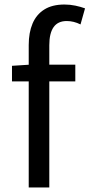

<svg xmlns="http://www.w3.org/2000/svg" viewBox="-20 -829 396 849"><path d="M107 0V-630Q107 -685 124 -725Q141 -765 176 -787Q211 -809 265 -809Q290 -809 313.5 -804Q337 -799 356 -792L336 -721Q306 -736 275 -736Q236 -736 217 -709Q198 -682 198 -629V0ZM33 -469V-538L111 -543H313V-469Z"/></svg>

Font: Noto Sans SC Thin
Style: Regular
Weight: 400
Version: Version 2.004-H2;hotconv 1.0.118;makeotfexe 2.5.65603